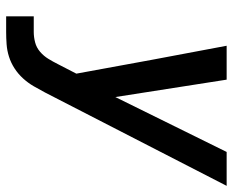

<svg xmlns="http://www.w3.org/2000/svg" viewBox="-88 -688 775 640"><g transform="rotate(90 300.0 -367.5)"><path d="M34 0V-92H86Q103 -92 120.5 -96.5Q138 -101 152 -113Q166 -125 175.5 -140.5Q185 -156 193 -172L225 -234L179 -485L132 -735H245L303 -364L486 -735H599L288 -130Q278 -111 267 -92Q256 -73 241 -56.5Q226 -40 207.5 -28Q189 -16 168.5 -9.5Q148 -3 127 -1.5Q106 0 86 0Z"/></g></svg>

Font: Iosevka SS04 SmBd Ex Obl
Style: Regular
Weight: 600
Width: 7
Italic angle: -9°
Monospace: yes
Designer: Belleve Invis
Foundry: Belleve Invis
Version: Version 19.0.0; ttfautohint (v1.8.4)